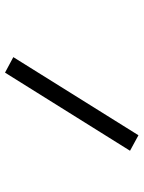

<svg xmlns="http://www.w3.org/2000/svg" viewBox="77 -708 574 768"><g transform="rotate(90 364.0 -324.0)"><path d="M583 -557.1 270.5 -57.1 208.5 -90.3 521 -590.8Z"/></g></svg>

Font: Yantramanav
Style: Bold
Weight: 700
Version: Version 1.001;PS 1.0;hotconv 1.0.72;makeotf.lib2.5.5900; ttf